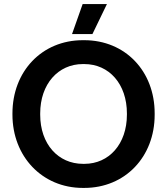

<svg xmlns="http://www.w3.org/2000/svg" viewBox="-20 -909 819 941"><path d="M504 -889H385L333 -742H433ZM41 -347C41 -143 186 12 386 12H393C594 12 738 -141 738 -346V-354C738 -560 594 -712 393 -712H386C185 -712 41 -559 41 -353ZM177 -347V-353C177 -497 265 -595 386 -595H393C515 -595 602 -497 602 -353V-347C602 -203 514 -106 394 -106H387C265 -106 177 -203 177 -347Z"/></svg>

Font: Fixel Display SemiBold
Style: Regular
Weight: 600
Designer: AlfaBravo + MacPaw
Foundry: Kyrylo Tkachov, Marchela Mozhyna, Serhii Makarenko, Maria Weinstein, Zakhar Kryvoshyya
Version: Version 1.211